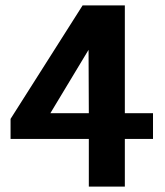

<svg xmlns="http://www.w3.org/2000/svg" viewBox="-20 -689 608 709"><path d="M545 -176H441V0H308V-176H19V-250L285 -669H441V-271H545ZM308 -271 307 -505 166 -271Z"/></svg>

Font: Rambla
Style: Bold
Weight: 700
Designer: Martin Sommaruga
Foundry: Martin Sommaruga
Version: Version 1.001